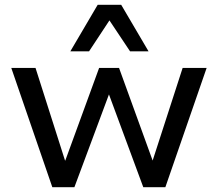

<svg xmlns="http://www.w3.org/2000/svg" viewBox="-20 -780 908 800"><path d="M198 0 27 -497H128L251 -111H252L393 -497H476L616 -111L741 -497H841L669 0H577L432 -392H436L290 0ZM273 -566 387 -760H485L599 -566H522L436 -695L351 -566Z"/></svg>

Font: Nunito Sans 7pt Medium
Style: Regular
Weight: 500
Designer: Vernon Adams
Foundry: Vernon Adams
Version: Version 3.101;gftools[0.9.27]